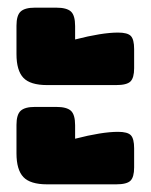

<svg xmlns="http://www.w3.org/2000/svg" viewBox="-20 -500 393 501"><path d="M23 -359V-433Q23 -460 34 -470Q45 -480 71 -480H127Q154 -480 165 -470Q176 -460 176 -432V-397Q246 -415 288 -415Q313 -415 321.5 -406Q330 -397 330 -372V-322Q330 -297 320.5 -287.5Q311 -278 283 -278H103Q59 -278 41 -297Q23 -316 23 -359ZM23 -100V-174Q23 -201 34 -211Q45 -221 71 -221H127Q154 -221 165 -211Q176 -201 176 -173V-138Q246 -156 288 -156Q313 -156 321.5 -147Q330 -138 330 -113V-63Q330 -38 320.5 -28.5Q311 -19 283 -19H103Q59 -19 41 -38Q23 -57 23 -100Z"/></svg>

Font: Mitr SemiBold
Style: Regular
Weight: 600
Designer: Thanarat Vachiruckul
Foundry: Cadson Demak
Version: Version 1.003